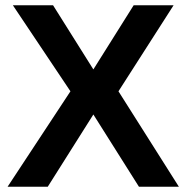

<svg xmlns="http://www.w3.org/2000/svg" viewBox="-20 -708 707 728"><path d="M334 -273.9 161.1 0H8.8L247.1 -361.8L28.8 -688H181.2L334 -444.8L486.8 -688H638.2L429.2 -361.8L658.2 0H506.8Z"/></svg>

Font: Arimo
Style: Bold
Weight: 700
Designer: Steve Matteson
Foundry: Monotype Imaging Inc.
Version: Version 1.33